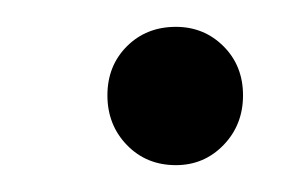

<svg xmlns="http://www.w3.org/2000/svg" viewBox="-20 -418 226 143"><path d="M111 -295Q89 -295 74.5 -310Q60 -325 60 -347Q60 -369 74.5 -383.5Q89 -398 111 -398Q132 -398 146.5 -383.5Q161 -369 161 -347Q161 -325 146.5 -310Q132 -295 111 -295Z"/></svg>

Font: DM Sans 18pt Light
Style: Italic
Weight: 300
Italic angle: -10°
Designer: Colophon Foundry, Jonny Pinhorn
Foundry: Colophon Foundry
Version: Version 4.004;gftools[0.9.30]